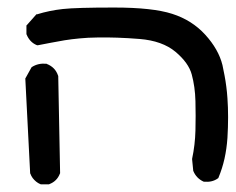

<svg xmlns="http://www.w3.org/2000/svg" viewBox="-20 -390 622 507"><path d="M86.4 96.2Q80.6 93.8 75.4 89.6Q70.3 85.4 66.4 80.3Q62.5 75.2 60.1 68.4L59.6 67.9V66.9L46.9 -181.2V-183.1L47.9 -184.6L62.5 -210.9L63 -211.9L64 -212.9Q80.6 -223.6 102.1 -221.7H103L103.5 -221.2Q126 -212.4 133.3 -190.4L133.8 -189.5V-188.5L138.7 66.4V67.4L138.2 68.4Q134.3 78.6 127.4 85.4Q120.6 92.3 110.4 96.2L109.4 96.7H108.4H88.9H87.9ZM517.1 89.4Q498.5 80.6 490.7 62L490.2 61V60.1L487.3 30.8V29.8V29.3Q495.1 -7.3 496.1 -45.4Q497.1 -84 496.1 -123Q495.1 -161.1 486.3 -193.4Q478 -224.1 443.4 -253.2Q408.7 -282.2 348.6 -287.1Q287.1 -292 236.8 -291Q224.6 -291 212.9 -290.3Q201.2 -289.6 190.4 -288.6Q179.7 -287.6 169.9 -286.4Q160.2 -285.2 150.9 -283.7Q114.3 -277.3 80.1 -270.5H78.6L76.7 -271Q67.4 -274.9 60.8 -282Q54.2 -289.1 50.3 -298.8L49.8 -299.8V-300.8V-320.3V-322.8L51.3 -324.2L74.7 -350.6L75.7 -352.1H77.6Q110.4 -362.3 146 -366.2Q181.2 -370.1 281.7 -370.1Q382.8 -370.1 434.6 -353.5Q486.8 -336.9 522 -298.3Q557.1 -259.8 567.4 -218.3Q570.3 -204.6 573 -190.4Q575.7 -176.3 577.6 -161.1Q579.6 -146 580.6 -130.4Q584 -83 580.6 -25.9Q578.6 2.9 572.8 29.1Q566.9 55.2 557.1 78.6L556.6 80.1L555.2 81.1Q547.9 86.4 538.8 88.6Q529.8 90.8 519 89.8H518.1Z"/></svg>

Font: NaikaiFont
Style: SemiBold
Weight: 600
Version: Version 1.89